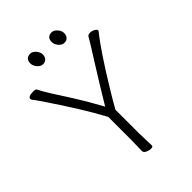

<svg xmlns="http://www.w3.org/2000/svg" viewBox="-249 -977 1099 1099"><g transform="rotate(-45 300.0 -428.0)"><path d="M339 -824Q339 -865 378 -865Q395 -865 410.5 -847.5Q426 -830 426 -811Q426 -792 415.5 -781Q405 -770 387 -770Q369 -770 354 -788Q339 -806 339 -824ZM166 -824Q166 -865 205 -865Q222 -865 237.5 -847.5Q253 -830 253 -811Q253 -792 242.5 -781Q232 -770 214 -770Q196 -770 181 -788Q166 -806 166 -824ZM22 -681Q22 -700 66 -700Q82 -700 86 -694Q94 -681 102.5 -663.5Q111 -646 171.5 -553Q232 -460 294 -347Q367 -469 432 -571.5Q497 -674 510 -698Q516 -708 531 -708Q546 -708 560.5 -700Q575 -692 575 -684Q575 -683 573 -679Q503 -593 384 -397Q350 -341 323 -293V-107L326 -1Q326 9 310.5 9Q295 9 279 1.5Q263 -6 263 -19L265 -108V-293Q192 -430 53 -634Q34 -662 28 -668.5Q22 -675 22 -681Z"/></g></svg>

Font: LXGW WenKai Lite Light
Style: Regular
Weight: 300
Designer: LXGW / Fontworks Inc.
Foundry: LXGW / Fontworks Inc.
Version: Version 1.511; March 25, 2025